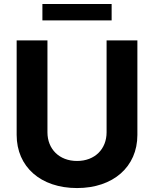

<svg xmlns="http://www.w3.org/2000/svg" viewBox="-20 -929 769 959"><path d="M512.4 -727.3V-268.1C512.4 -185 454.2 -125 364.7 -125C275.6 -125 217 -185 217 -268.1V-727.3H63.2V-255C63.2 -95.9 183.2 10.3 364.7 10.3C545.5 10.3 666.2 -95.9 666.2 -255V-727.3ZM191.8 -827.1H537.6V-909.1H191.8Z"/></svg>

Font: Margiela Sans
Style: Bold
Weight: 700
Designer: Stefan Endress, Andreas Faust
Version: Version 1.100;FEAKit 1.0